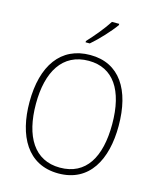

<svg xmlns="http://www.w3.org/2000/svg" viewBox="-137 -1045 946 1150"><g transform="rotate(15 335.5 -470.0)"><path d="M457 -942V-950H412C383 -904 333 -844 291 -799V-791H317C364 -831 425 -897 457 -942ZM612 -358C612 -581 521 -725 339 -725C157 -725 59 -585 59 -359C59 -152 143 10 336 10C528 10 612 -149 612 -358ZM99 -359C99 -558 177 -689 339 -689C491 -689 572 -569 572 -358C572 -153 497 -26 336 -26C177 -26 99 -157 99 -359Z"/></g></svg>

Font: Noto Sans Myanmar SemiCondensed ExtraLight
Style: Regular
Weight: 200
Width: 4
Designer: Monotype Design Team
Foundry: Monotype Imaging Inc.
Version: Version 2.107